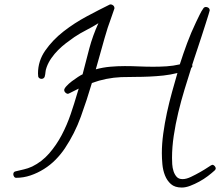

<svg xmlns="http://www.w3.org/2000/svg" viewBox="-20 -760 993 866"><path d="M953.1 0Q953.1 3.9 948.2 8.8Q935.5 20.5 917.5 34.2Q899.4 47.9 878.9 59.1Q858.4 70.3 837.9 78.1Q817.4 85.9 799.8 85.9Q768.6 85.9 751 70.3Q733.4 54.7 724.1 31.2Q714.8 7.8 712.4 -19.5Q710 -46.9 710 -69.3Q710 -110.4 716.3 -157.2Q722.7 -204.1 732.9 -251.5Q743.2 -298.8 755.9 -344.7Q768.6 -390.6 780.3 -430.7Q749 -422.9 717.3 -419.4Q685.5 -416 653.8 -414.6Q622.1 -413.1 590.3 -413.1Q558.6 -413.1 526.4 -412.1Q459 -409.2 394.5 -385.7Q372.1 -309.6 344.7 -233.9Q317.4 -158.2 272.5 -90.8Q254.9 -64.5 231 -40Q207 -15.6 178.2 2.4Q149.4 20.5 117.7 31.2Q85.9 42 52.7 42Q46.9 42 43.5 36.6Q40 31.2 40 26.4Q40 14.6 50.8 12.7Q70.3 7.8 87.9 3.9Q105.5 0 125 -8.8Q168.9 -30.3 201.7 -67.9Q234.4 -105.5 258.3 -150.9Q282.2 -196.3 298.8 -245.1Q315.4 -293.9 328.1 -337.9L335 -360.4Q333 -359.4 325.2 -355.5Q317.4 -351.6 309.6 -347.7Q301.8 -343.8 294.9 -340.3Q288.1 -336.9 287.1 -336.9Q280.3 -336.9 274.9 -342.3Q269.5 -347.7 269.5 -353.5Q269.5 -360.4 279.8 -371.6Q290 -382.8 304.2 -393.6Q318.4 -404.3 332 -413.1Q345.7 -421.9 352.5 -424.8Q367.2 -483.4 382.8 -541.5Q398.4 -599.6 423.8 -655.3Q397.5 -638.7 369.6 -624.5Q341.8 -610.4 315.4 -592.8Q296.9 -580.1 277.8 -565.4Q258.8 -550.8 242.2 -534.2Q225.6 -517.6 211.9 -498Q198.2 -478.5 190.4 -457Q185.5 -443.4 185.1 -434.6Q184.6 -425.8 181.6 -414.1Q179.7 -409.2 175.8 -406.7Q171.9 -404.3 167 -404.3Q162.1 -404.3 157.7 -407.2Q153.3 -410.2 152.3 -415V-414.1Q152.3 -418 151.9 -421.4Q151.4 -424.8 151.4 -428.7Q151.4 -485.4 184.6 -532.7Q217.8 -580.1 266.6 -618.2Q315.4 -656.2 371.1 -686Q426.8 -715.8 470.7 -737.3Q472.7 -738.3 474.6 -739.3Q476.6 -740.2 478.5 -740.2Q485.4 -740.2 490.7 -735.4Q496.1 -730.5 496.1 -723.6V-721.7Q488.3 -699.2 481 -678.2Q473.6 -657.2 465.8 -634.8Q451.2 -587.9 438.5 -541Q425.8 -494.1 412.1 -447.3Q444.3 -456.1 477.1 -459Q509.8 -461.9 543 -461.9Q575.2 -461.9 607.4 -460.4Q639.6 -459 671.9 -459Q702.1 -459 731.9 -460.9Q761.7 -462.9 791 -469.7Q806.6 -518.6 824.2 -565.9Q841.8 -613.3 864.3 -660.2Q872.1 -675.8 879.9 -692.4Q887.7 -709 897.5 -722.7Q901.4 -728.5 909.2 -728.5Q915 -728.5 920.4 -724.6Q925.8 -720.7 925.8 -712.9Q925.8 -710.9 920.4 -693.8Q915 -676.8 907.2 -651.9Q899.4 -627 889.6 -597.2Q879.9 -567.4 871.1 -541Q862.3 -514.6 855.5 -494.1Q848.6 -473.6 846.7 -466.8Q846.7 -465.8 847.2 -464.8Q847.7 -463.9 847.7 -462.9Q847.7 -457 842.8 -454.1Q828.1 -408.2 812.5 -356.9Q796.9 -305.7 784.2 -252.9Q771.5 -200.2 763.7 -147.9Q755.9 -95.7 755.9 -47.9Q755.9 -36.1 756.8 -19.5Q757.8 -2.9 762.7 12.2Q767.6 27.3 776.9 37.6Q786.1 47.9 803.7 47.9Q820.3 47.9 841.8 37.6Q863.3 27.3 883.8 15.6Q904.3 3.9 919.4 -6.3Q934.6 -16.6 937.5 -16.6Q943.4 -16.6 948.2 -11.2Q953.1 -5.9 953.1 0Z"/></svg>

Font: Calligraffitti
Style: Regular
Weight: 400
Designer: Dathan Boardman
Foundry: Open Window
Version: Version 1.002